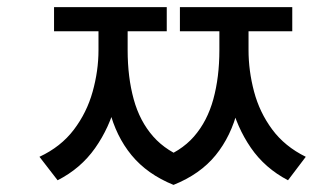

<svg xmlns="http://www.w3.org/2000/svg" viewBox="-20 -648 880 540"><path d="M257 -605H325V-507Q325 -432 306.5 -360.5Q288 -289 247.5 -231.5Q207 -174 142 -141L91 -207Q151 -235 187.5 -283Q224 -331 240.5 -390Q257 -449 257 -507ZM269 -605H339V-507Q339 -431 356 -369Q373 -307 411 -264Q449 -221 512 -199L468 -128Q394 -158 350 -211.5Q306 -265 287.5 -339.5Q269 -414 269 -507ZM597 -605H667V-507Q667 -414 648.5 -339.5Q630 -265 586.5 -211.5Q543 -158 468 -128L424 -199Q488 -221 525.5 -264Q563 -307 580 -369Q597 -431 597 -507ZM611 -605H679V-507Q679 -449 694.5 -390.5Q710 -332 745.5 -284Q781 -236 840 -207L790 -141Q725 -175 685.5 -232.5Q646 -290 628.5 -361.5Q611 -433 611 -507ZM132 -628H449V-560H132ZM486 -628H802V-560H486Z"/></svg>

Font: hexkorean15
Style: Book
Weight: 400
Designer: Jelle Bosma - Monotype Design Team
Foundry: Monotype Imaging Inc.
Version: Version 2.003